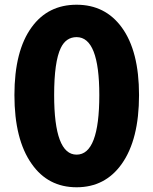

<svg xmlns="http://www.w3.org/2000/svg" viewBox="-20 -778 649 812"><path d="M114 -85Q41 -188 41 -376Q41 -563 114 -663Q183 -758 304 -758Q425 -758 495 -662Q568 -562 568 -376Q568 -188 495 -85Q425 14 304 14Q183 14 114 -85ZM400 -376Q400 -621 304 -621Q259 -621 237 -575Q209 -517 209 -376Q209 -124 304 -124Q400 -124 400 -376Z"/></svg>

Font: Source Han Sans CN Heavy
Style: Bold
Weight: 900
Designer: Ryoko NISHIZUKA (kana & ideographs); Paul D. Hunt (Latin, Greek & Cyrillic); Wenlong ZHANG (bopomofo); Sandoll Communica
Foundry: Adobe Systems Incorporated
Version: Version 1.000;PS 1;hotconv 1.0.78;makeotf.lib2.5.61930